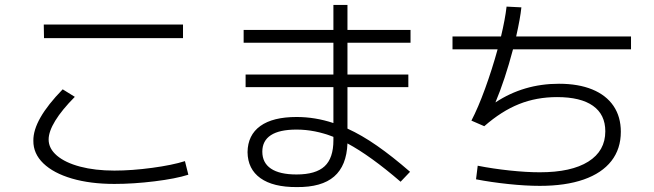

<svg xmlns="http://www.w3.org/2000/svg" viewBox="-20 -761 2633 773"><path d="M114.3 -194.3Q112.8 -278.8 232.4 -401.4L281.2 -371.1Q229 -318.4 202.4 -274.9Q175.8 -231.4 175.8 -199.2Q175.8 -163.1 209.2 -134.5Q242.7 -106 302.7 -90.1Q362.8 -74.2 440.4 -74.2Q510.7 -74.2 592.3 -85.2Q673.8 -96.2 724.6 -112.3L738.3 -57.6Q687.5 -41.5 602.3 -31Q517.1 -20.5 440.4 -20.5Q343.8 -20.5 269.5 -42.2Q195.3 -64 154.5 -103.3Q113.8 -142.6 114.3 -194.3ZM156.2 -662.1H716.8V-607.4H157.2Z M976.6 -148.4Q977.5 -217.3 1028.1 -253.7Q1078.6 -290 1173.8 -290Q1249 -290 1322.3 -265.6V-410.2H968.8V-460.9H1322.3V-588.9H960.9V-640.6H1322.3V-741.2H1378.9V-640.6H1632.8V-588.9H1378.9V-460.9H1624V-410.2H1378.9V-243.2Q1436 -217.3 1497.8 -174.3Q1559.6 -131.3 1630.9 -69.3L1592.8 -29.3Q1470.7 -134.3 1378.9 -183.6Q1375.5 -93.8 1325.2 -50.3Q1274.9 -6.8 1174.8 -7.8Q1079.6 -7.3 1028.6 -43.7Q977.5 -80.1 976.6 -148.4ZM1173.8 -58.6Q1251.5 -58.6 1286.9 -91.6Q1322.3 -124.5 1322.3 -196.3V-210Q1248 -239.3 1173.8 -239.3Q1105 -239.3 1070.6 -216.8Q1036.1 -194.3 1036.1 -150.4Q1036.1 -105.5 1071 -82Q1106 -58.6 1173.8 -58.6Z M1896.5 -39.1 1903.3 -93.8Q1965.8 -81.5 2032.7 -74.5Q2099.6 -67.4 2153.3 -67.4Q2280.3 -67.4 2348.6 -110.4Q2417 -153.3 2417 -232.4Q2417 -299.8 2367.4 -335Q2317.9 -370.1 2222.7 -370.1Q2140.1 -370.1 2069.8 -342Q1999.5 -314 1929.7 -252.9L1877.9 -275.4Q1904.8 -326.7 1933.1 -404.5Q1961.4 -482.4 1983.4 -562.5H1801.8V-614.3H1997.1Q2013.7 -683.6 2019.5 -734.4L2079.1 -731.4Q2074.7 -687.5 2058.1 -614.3H2520.5V-562.5H2045.4Q2012.7 -439 1974.6 -348.6Q2088.4 -423.8 2230.5 -423.8Q2308.6 -423.8 2364.5 -400.9Q2420.4 -377.9 2450 -334.5Q2479.5 -291 2479.5 -230.5Q2479.5 -161.6 2441.4 -112.8Q2403.3 -64 2330.1 -38.3Q2256.8 -12.7 2153.3 -12.7Q2096.7 -12.7 2027.1 -20Q1957.5 -27.3 1896.5 -39.1Z"/></svg>

Font: Pretendard GOV Light
Style: Regular
Weight: 300
Designer: Base glyphs from Inter by Rasmus Andersson; Hangeul glyphs from Noto Sans CJK(Source Han Sans) by Jang Soo-young and Kan
Foundry: Kil Hyung-jin
Version: Version 1.309